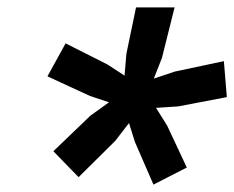

<svg xmlns="http://www.w3.org/2000/svg" viewBox="-20 -750 632 518"><path d="M394 -252 344 -367 328 -418 291 -370 192 -272 124 -342 224 -438 274 -474 223 -491 108 -544 157 -633 270 -576 316 -546 321 -605 347 -730H451L417 -594L395 -538L452 -557L584 -585L592 -488L461 -463L401 -459L431 -411L484 -298Z"/></svg>

Font: Elaine Sans SemiBold
Style: Italic
Weight: 600
Italic angle: -13°
Designer: Wei Huang
Foundry: Wei Huang
Version: Version 2.001;December 24, 2019;FontCreator 12.0.0.2547 64-b